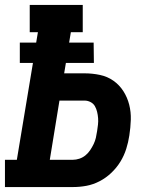

<svg xmlns="http://www.w3.org/2000/svg" viewBox="-21 -755 641 775"><path d="M-1 0V-110H47L112 -501H59V-583H125L132 -625H99V-735H313V-625H265L258 -583H357L358 -501H245L238 -459H320Q352 -459 382.5 -452.5Q413 -446 437 -429Q461 -412 477 -387Q493 -362 500.5 -332.5Q508 -303 507 -271.5Q506 -240 501 -208Q497 -181 488.5 -154Q480 -127 465 -102.5Q450 -78 428.5 -57.5Q407 -37 381 -23.5Q355 -10 328 -5Q301 0 274 0ZM273 -110Q286 -110 299.5 -114.5Q313 -119 324 -128Q335 -137 343 -149Q351 -161 357 -173.5Q363 -186 366 -199Q369 -212 371 -226Q373 -239 374.5 -252Q376 -265 375 -278Q374 -291 371 -303.5Q368 -316 362 -326.5Q356 -337 344.5 -343Q333 -349 320 -349H219L180 -110Z"/></svg>

Font: Iosevka Etoile Extrabold
Style: Italic
Weight: 800
Italic angle: -9°
Designer: Belleve Invis
Foundry: Belleve Invis
Version: Version 22.1.2; ttfautohint (v1.8.4)